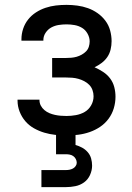

<svg xmlns="http://www.w3.org/2000/svg" viewBox="-20 -548 540 788"><path d="M253 8Q230 8 207 5.5Q184 3 162 -3.5Q140 -10 119.5 -21.5Q99 -33 84 -50.5Q69 -68 60.5 -90Q52 -112 52 -135V-139H142V-137Q142 -125 147.5 -114.5Q153 -104 162.5 -96Q172 -88 183 -83.5Q194 -79 205.5 -76.5Q217 -74 229 -73Q241 -72 253 -72Q272 -72 291.5 -75.5Q311 -79 327.5 -88.5Q344 -98 354 -115.5Q364 -133 364 -153Q364 -166 359.5 -178.5Q355 -191 346 -200Q337 -209 325.5 -215Q314 -221 301.5 -224.5Q289 -228 276 -229Q263 -230 250 -230H194V-310H250Q261 -310 272.5 -311Q284 -312 294.5 -315Q305 -318 315 -323.5Q325 -329 333 -337Q341 -345 344.5 -356Q348 -367 348 -378Q348 -394 339.5 -409.5Q331 -425 317 -433.5Q303 -442 286.5 -445Q270 -448 253 -448Q237 -448 221 -445.5Q205 -443 191 -435.5Q177 -428 167.5 -414Q158 -400 158 -384V-381H68V-387Q68 -409 75 -430Q82 -451 95.5 -468Q109 -485 127.5 -497Q146 -509 167 -516Q188 -523 209.5 -525.5Q231 -528 253 -528Q275 -528 297.5 -525Q320 -522 341 -514.5Q362 -507 380.5 -494Q399 -481 412.5 -463Q426 -445 432 -423Q438 -401 438 -379Q438 -362 434 -345Q430 -328 420.5 -314Q411 -300 397 -289.5Q383 -279 368 -272Q386 -264 403 -253Q420 -242 432 -226Q444 -210 449 -190.5Q454 -171 454 -151Q454 -127 447 -103.5Q440 -80 425.5 -60.5Q411 -41 391 -27.5Q371 -14 348 -6Q325 2 301 5Q277 8 253 8ZM150 220V150H250Q258 150 265.5 148.5Q273 147 279.5 143.5Q286 140 290.5 133.5Q295 127 295 120Q295 112 291 104.5Q287 97 280.5 92.5Q274 88 266 86.5Q258 85 250 85H210V-72H290V47Q304 51 317 58Q330 65 340 76.5Q350 88 354 102.5Q358 117 358 132Q358 151 349.5 170Q341 189 325 200.5Q309 212 289.5 216Q270 220 250 220Z"/></svg>

Font: Iosevka Bendy Medium
Style: Regular
Weight: 500
Monospace: yes
Designer: Belleve Invis
Foundry: Belleve Invis
Version: Version 30.1.2